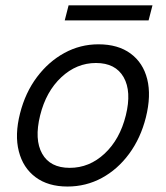

<svg xmlns="http://www.w3.org/2000/svg" viewBox="-20 -672 607 702"><path d="M226.7 10Q155.8 10 110 -24.2Q64.2 -58.3 48.8 -118.8Q33.3 -179.2 53.3 -257.5Q72.5 -333.3 115 -390Q157.5 -446.7 215.4 -478.3Q273.3 -510 340 -510Q411.7 -510 457.5 -476.2Q503.3 -442.5 518.3 -382.5Q533.3 -322.5 513.3 -242.5Q494.2 -166.7 452.1 -109.6Q410 -52.5 352.1 -21.2Q294.2 10 226.7 10ZM235 -58.3Q306.7 -58.3 362.5 -110.4Q418.3 -162.5 440 -250Q461.7 -337.5 432.1 -389.6Q402.5 -441.7 330.8 -441.7Q260 -441.7 204.2 -389.6Q148.3 -337.5 126.7 -250Q105 -161.7 134.2 -110Q163.3 -58.3 235 -58.3ZM216.7 -597.5 230.8 -652.5H537.5L523.3 -597.5Z"/></svg>

Font: Funnel Sans Light
Style: Italic
Weight: 300
Italic angle: -14.036°
Designer: NORD ID, Kristian Moeller
Foundry: Dicotype
Version: Version 1.000